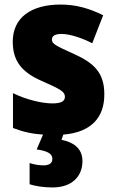

<svg xmlns="http://www.w3.org/2000/svg" viewBox="-20 -583 513 843"><path d="M342 124C342 65 297 40 250 31L258 8C382 -2 439 -69 438 -170C438 -263 393 -306 307 -345C223 -383 208 -390 208 -410C208 -426 223 -434 250 -434C285 -434 339 -417 385 -393L433 -516C370 -547 313 -563 246 -563C117 -563 36 -506 36 -400C36 -314 77 -266 160 -229C247 -191 265 -180 265 -158C265 -138 248 -129 210 -129C165 -129 96 -145 37 -174V-21C81 -4 122 5 169 8L141 73C189 80 210 92 210 115C210 133 196 143 172 143C152 143 132 140 110 133V226C135 234 169 240 211 240C292 240 342 195 342 124Z"/></svg>

Font: Noto Sans Arabic UI SmCn Bk
Style: Regular
Weight: 900
Width: 4
Designer: Monotype Design Team, Nadine Chahine and Nizar Qandah
Foundry: Monotype Imaging Inc.
Version: Version 2.010